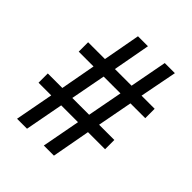

<svg xmlns="http://www.w3.org/2000/svg" viewBox="-200 -834 953 953"><g transform="rotate(45 277.0 -357.0)"><path d="M117 -202 79 0H149L187 -202H305L267 0H338L375 -202H495V-267H388L423 -452H527V-518H435L473 -714H402L365 -518H248L284 -714H214L178 -518H60V-452H164L130 -267H28V-202ZM318 -267H200L235 -452H353Z"/></g></svg>

Font: Noto Serif Sinhala Condensed
Style: Bold
Weight: 700
Width: 3
Designer: Jelle Bosma - Monotype Design Team
Foundry: Monotype Imaging Inc.
Version: Version 2.007